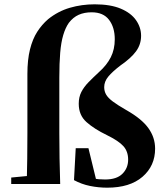

<svg xmlns="http://www.w3.org/2000/svg" viewBox="-20 -853 763 890"><path d="M32 0V-30L146 -41H190V0ZM104 0Q107 -118 107 -236V-510Q107 -576 119 -624Q131 -672 152.5 -705.5Q174 -739 203 -764Q249 -801 304 -817Q359 -833 419 -833Q492 -833 539.5 -813Q587 -793 610.5 -759.5Q634 -726 634 -687Q634 -647 610.5 -615Q587 -583 539 -550Q501 -521 482 -498Q463 -475 463 -449Q463 -430 472 -414.5Q481 -399 503 -382.5Q525 -366 565 -343Q636 -303 667.5 -259.5Q699 -216 699 -164Q699 -84 640.5 -33.5Q582 17 477 17Q437 17 397.5 9Q358 1 323 -18L331 -166H390L428 -10L367 -43Q396 -30 416 -25.5Q436 -21 467 -21Q521 -21 547.5 -47.5Q574 -74 574 -113Q574 -151 552 -175.5Q530 -200 475 -227Q417 -255 381 -287Q345 -319 345 -372Q345 -403 357 -426.5Q369 -450 390 -471.5Q411 -493 439 -519Q475 -551 493.5 -587.5Q512 -624 512 -671Q512 -726 485.5 -761Q459 -796 405 -796Q371 -796 345 -784.5Q319 -773 299 -747Q283 -724 273 -690Q263 -656 259 -608Q255 -560 255 -493V-236Q255 -178 256 -118.5Q257 -59 259 0Z"/></svg>

Font: Noto Serif JP ExtraLight ExtraBold
Style: Regular
Weight: 800
Version: Version 2.003-H1;hotconv 1.1.1;makeotfexe 2.6.0